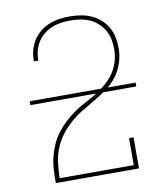

<svg xmlns="http://www.w3.org/2000/svg" viewBox="-83 -813 766 882"><g transform="rotate(-10 300.0 -371.5)"><path d="M106 0V-1Q106 -31 107.5 -61Q109 -91 116 -120Q123 -149 135 -176Q147 -203 165 -227Q183 -251 205 -271.5Q227 -292 251.5 -309Q276 -326 302.5 -340Q329 -354 354.5 -369.5Q380 -385 403 -404.5Q426 -424 443 -448.5Q460 -473 468.5 -502Q477 -531 477 -561Q477 -583 472.5 -605.5Q468 -628 456.5 -648Q445 -668 428 -683.5Q411 -699 390 -708Q369 -717 346.5 -720.5Q324 -724 301 -724Q279 -724 257.5 -721Q236 -718 216 -710Q196 -702 178.5 -688.5Q161 -675 149 -656.5Q137 -638 131 -617Q125 -596 125 -574Q125 -573 125 -571.5Q125 -570 125 -568H104Q104 -570 104 -571.5Q104 -573 104 -575Q104 -599 111 -623Q118 -647 131 -667Q144 -687 163.5 -702.5Q183 -718 205.5 -727Q228 -736 252.5 -739.5Q277 -743 301 -743Q326 -743 351.5 -739Q377 -735 400 -725Q423 -715 442.5 -698Q462 -681 475 -658.5Q488 -636 493 -611Q498 -586 498 -561Q498 -526 487 -492Q476 -458 455 -430.5Q434 -403 405.5 -382Q377 -361 347 -343.5Q317 -326 287 -308Q257 -290 230.5 -267Q204 -244 183 -216Q162 -188 149 -155.5Q136 -123 132 -88.5Q128 -54 127 -19H473V-145H494V0ZM547 -373H53V-391H547Z"/></g></svg>

Font: Iosevka Slab Thin Extended
Style: Regular
Weight: 100
Width: 7
Monospace: yes
Designer: Belleve Invis
Foundry: Belleve Invis
Version: Version 11.1.1; ttfautohint (v1.8.3)